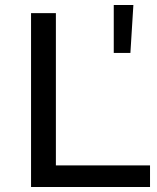

<svg xmlns="http://www.w3.org/2000/svg" viewBox="-20 -753 634 773"><path d="M105 -700H205V-87H584V0H105ZM438 -733H517L505 -540H438Z"/></svg>

Font: APTA Sans Medium
Style: Bold
Weight: 500
Version: Version 7.200